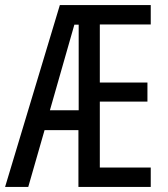

<svg xmlns="http://www.w3.org/2000/svg" viewBox="-22 -734 658 754"><path d="M570 0H286V-223H153L89 0H-2L213 -714H570V-638H370V-410H557V-335H370V-76H570ZM174 -301H287V-637H270Z"/></svg>

Font: Noto Sans Thai ExtCond
Style: Regular
Weight: 400
Width: 2
Designer: Monotype Design Team
Foundry: Monotype Imaging Inc.
Version: Version 2.002; ttfautohint (v1.8.4.7-5d5b)